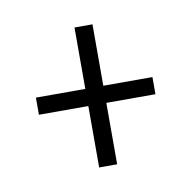

<svg xmlns="http://www.w3.org/2000/svg" viewBox="-43 -405 333 331"><g transform="rotate(-10 124.0 -239.5)"><path d="M106.5 -117.5H138V-225H224V-255H138V-362.5H106.5V-255H20V-225H106.5Z"/></g></svg>

Font: Anybody SemiExpanded ExtraLight
Style: Regular
Weight: 250
Width: 6
Version: Version 1.113;gftools[0.9.25]